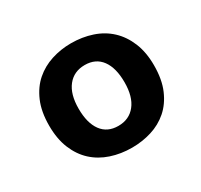

<svg xmlns="http://www.w3.org/2000/svg" viewBox="-104 -659 750 717"><g transform="rotate(-30 271.0 -300.0)"><path d="M274 -526Q322 -526 364 -512Q406 -498 436.5 -469.5Q467 -441 484.5 -398.5Q502 -356 502 -300Q502 -239 483.5 -196Q465 -153 434 -126Q403 -99 362.5 -86.5Q322 -74 278 -74Q230 -74 188 -88Q146 -102 115.5 -130Q85 -158 67.5 -200.5Q50 -243 50 -300Q50 -360 68.5 -403Q87 -446 118 -473Q149 -500 189.5 -513Q230 -526 274 -526ZM177 -300Q177 -238 202 -204Q227 -170 274 -170Q321 -170 348 -204Q375 -238 375 -300Q375 -362 350 -396Q325 -430 278 -430Q231 -430 204 -396Q177 -362 177 -300Z"/></g></svg>

Font: Mukta
Style: Bold
Weight: 700
Designer: Girish Dalvi and Yashodeep Gholap
Foundry: Ek Type
Version: Version 2.538;PS 1.002;hotconv 16.6.51;makeotf.lib2.5.65220;